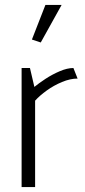

<svg xmlns="http://www.w3.org/2000/svg" viewBox="-20 -762 346 782"><path d="M123 0V-352Q142 -373 170.5 -393.5Q199 -414 232.5 -428Q266 -442 296 -442L279 -485Q254 -485 223.5 -472Q193 -459 165.5 -441Q138 -423 120 -408L102 -485H68V0ZM146 -589 231 -742H165L110 -601Z"/></svg>

Font: Catamaran ExtraLight
Style: Regular
Weight: 250
Designer: Pria Ravichandran
Version: Version 2.000